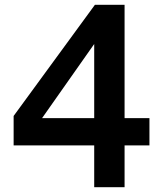

<svg xmlns="http://www.w3.org/2000/svg" viewBox="-20 -783 680 803"><path d="M501 0H374V-175H37V-298L377 -763H501V-289H605V-175H501ZM374 -599 156 -289H374Z"/></svg>

Font: Open Sauce One SemiBold
Style: Regular
Weight: 600
Designer: Alfredo Marco Pradil
Foundry: Creative Sauce Fz LLC
Version: Version 1.477